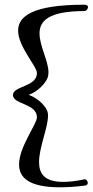

<svg xmlns="http://www.w3.org/2000/svg" viewBox="-20 -691 396 816"><path d="M235 105C264 105 299 103 339 98C350 97 353 92 353 86C353 79 347 71 341 71H340C303 79 273 82 248 82C168 82 146 46 146 -2C146 -65 184 -148 184 -199C184 -203 184 -207 183 -211C179 -238 141 -274 102 -288C140 -301 174 -337 183 -362C185 -369 186 -376 186 -384C186 -431 148 -496 148 -549C148 -603 187 -644 340 -644C346 -644 354 -653 354 -661C354 -666 350 -671 339 -671C117 -671 57 -621 57 -561C57 -492 137 -410 137 -380C136 -321 35 -326 35 -287C35 -247 136 -252 137 -193C137 -163 61 -67 61 8C61 62 100 105 235 105Z"/></svg>

Font: Style Script
Style: Regular
Weight: 400
Designer: Robert E. Leuschke
Foundry: Robert E. Leuschke
Version: Version 1.010